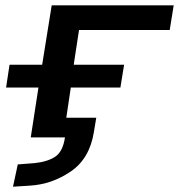

<svg xmlns="http://www.w3.org/2000/svg" viewBox="-20 -518 675 724"><path d="M29 186 47 102 111 97Q159 92 188 73Q217 54 225 0H96L125 -188H3L16 -274H139L175 -498H635L620 -405H278L258 -274H448L434 -188H247L230 -74H343L334 -20Q318 80 247 128.5Q176 177 93 182Z"/></svg>

Font: Nunito Sans 7pt Expanded SemiBold
Style: Italic
Weight: 600
Width: 7
Italic angle: -9°
Designer: Vernon Adams
Foundry: Vernon Adams
Version: Version 3.101;gftools[0.9.27]